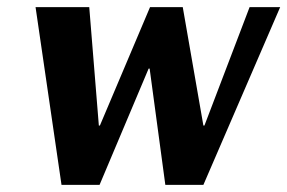

<svg xmlns="http://www.w3.org/2000/svg" viewBox="-20 -520 808 540"><path d="M768 -500 552 0H445L401 -326V-327H398L260 0H153L80 -500H231L258 -167H261L402 -500H494L552 -167H555L682 -500Z"/></svg>

Font: Arsenal
Style: Bold Italic
Weight: 700
Italic angle: -9.10001°
Designer: Andrij Shevchenko
Foundry: Stairsfor
Version: Version 2.001;PS 002.001;hotconv 1.0.88;makeotf.lib2.5.64775